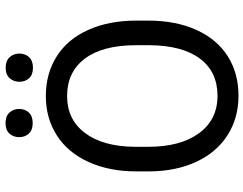

<svg xmlns="http://www.w3.org/2000/svg" viewBox="-118 -796 923 728"><g transform="rotate(-90 344.0 -432.5)"><path d="M629.4 -332.5Q629.4 -228 594.2 -150.1Q559.1 -72.3 494.6 -31.2Q430.2 9.8 344.2 9.8Q260.3 9.8 195.3 -31.5Q130.4 -72.8 94.5 -149.2Q58.6 -225.6 57.6 -326.2V-377.4Q57.6 -480 93.3 -558.6Q128.9 -637.2 194.1 -679Q259.3 -720.7 343.3 -720.7Q428.7 -720.7 493.9 -679.4Q559.1 -638.2 594.2 -559.8Q629.4 -481.4 629.4 -377.4ZM536.1 -378.4Q536.1 -504.9 485.4 -572.5Q434.6 -640.1 343.3 -640.1Q254.4 -640.1 203.4 -572.5Q152.3 -504.9 150.9 -384.8V-332.5Q150.9 -210 202.4 -139.9Q253.9 -69.8 344.2 -69.8Q435.1 -69.8 484.9 -136Q534.7 -202.1 536.1 -325.7ZM187.5 -821.8Q187.5 -843.8 200.9 -858.6Q214.4 -873.5 240.7 -873.5Q267.1 -873.5 280.8 -858.6Q294.4 -843.8 294.4 -821.8Q294.4 -799.8 280.8 -785.2Q267.1 -770.5 240.7 -770.5Q214.4 -770.5 200.9 -785.2Q187.5 -799.8 187.5 -821.8ZM397.5 -820.8Q397.5 -842.8 410.9 -857.9Q424.3 -873 450.7 -873Q477.1 -873 490.7 -857.9Q504.4 -842.8 504.4 -820.8Q504.4 -798.8 490.7 -784.2Q477.1 -769.5 450.7 -769.5Q424.3 -769.5 410.9 -784.2Q397.5 -798.8 397.5 -820.8Z"/></g></svg>

Font: Roboto
Style: Regular
Weight: 400
Designer: Google
Version: Version 2.001047; 2015